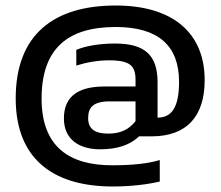

<svg xmlns="http://www.w3.org/2000/svg" viewBox="-20 -545 801 697"><path d="M389 132C458 132 518 124 560 114V36C517 49 460 55 387 55C235 55 131 -9 131 -187C131 -368 225 -447 400 -447C556 -447 630 -378 630 -248C630 -155 603 -118 552 -118V-246C552 -345 506 -387 397 -387C345 -387 292 -379 257 -364V-307C295 -319 336 -326 376 -326C454 -326 472 -305 472 -255V-231H359C254 -231 212 -187 212 -115C212 -36 271 -3 343 -3C409 -3 453 -20 485 -50H530C661 -50 723 -126 723 -254C723 -425 608 -525 400 -525C177 -525 37 -421 37 -188C37 42 185 132 389 132ZM373 -60C327 -60 300 -75 300 -116C300 -155 318 -177 379 -177H472V-105C447 -74 417 -60 373 -60Z"/></svg>

Font: Kanit Medium
Style: Regular
Weight: 500
Designer: Katatrad Team
Foundry: CadsonDemak
Version: Version 1.000;PS 001.000;hotconv 1.0.88;makeotf.lib2.5.64775